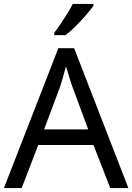

<svg xmlns="http://www.w3.org/2000/svg" viewBox="-20 -964 679 984"><path d="M545 0 459 -221H176L91 0H0L279 -717H360L638 0ZM432 -301 352 -517Q349 -525 342 -546Q335 -567 328.5 -589.5Q322 -612 318 -624Q310 -593 301.5 -563.5Q293 -534 287 -517L206 -301ZM459 -944V-934Q446 -916 421.5 -887.5Q397 -859 368.5 -830.5Q340 -802 316 -784H258V-796Q272 -814 290 -840.5Q308 -867 325 -894.5Q342 -922 353 -944Z"/></svg>

Font: Noto Sans
Style: Regular
Weight: 400
Designer: Monotype Design Team
Foundry: Monotype Imaging Inc.
Version: Version 1.902